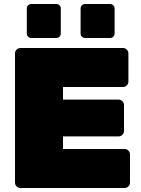

<svg xmlns="http://www.w3.org/2000/svg" viewBox="-20 -940 707 960"><path d="M82 0Q71 0 63 -8Q55 -16 55 -27V-673Q55 -684 63 -692Q71 -700 82 -700H595Q606 -700 614 -692Q622 -684 622 -673V-532Q622 -521 614 -513Q606 -505 595 -505H295V-442H573Q584 -442 592 -434Q600 -426 600 -415V-285Q600 -274 592 -266Q584 -258 573 -258H295V-195H603Q614 -195 622 -187Q630 -179 630 -168V-27Q630 -16 622 -8Q614 0 603 0ZM406 -750Q396 -750 389.5 -756.5Q383 -763 383 -773V-897Q383 -907 389.5 -913.5Q396 -920 406 -920H530Q540 -920 546.5 -913.5Q553 -907 553 -897V-773Q553 -763 546.5 -756.5Q540 -750 530 -750ZM137 -750Q127 -750 120.5 -756.5Q114 -763 114 -773V-897Q114 -907 120.5 -913.5Q127 -920 137 -920H261Q271 -920 277.5 -913.5Q284 -907 284 -897V-773Q284 -763 277.5 -756.5Q271 -750 261 -750Z"/></svg>

Font: Rubik Light Black
Style: Regular
Weight: 900
Version: Version 2.104